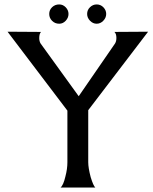

<svg xmlns="http://www.w3.org/2000/svg" viewBox="-20 -846 688 866"><path d="M373 -783Q373 -801 386 -813.5Q399 -826 416 -826Q434 -826 446.5 -813Q459 -800 459 -783Q459 -766 446 -752.5Q433 -739 416 -739Q399 -739 386 -752.5Q373 -766 373 -783ZM247 -739Q228 -739 215 -752Q202 -765 202 -783Q202 -801 215 -813.5Q228 -826 247 -826Q264 -826 276.5 -813Q289 -800 289 -783Q289 -766 276.5 -752.5Q264 -739 247 -739ZM496 -702 648 -703 378 -349V-114Q378 -89 389 -47Q401 -8 410 0H253Q266 -11 275 -50Q284 -84 284 -114V-347L14 -703L165 -702Q157 -694 157 -674Q157 -660 163 -650L335 -412L499 -650Q505 -660 505 -675Q505 -694 496 -702Z"/></svg>

Font: GFS Complutum
Style: Regular
Weight: 400
Designer: George D. Matthiopoulos
Foundry: George D. Matthiopoulos
Version: Version 1.000